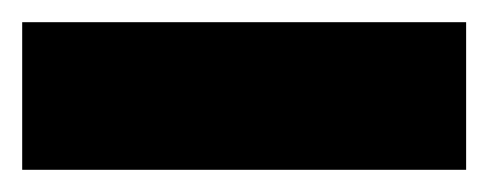

<svg xmlns="http://www.w3.org/2000/svg" viewBox="-20 37 440 173"><path d="M0 57H400V190H0Z"/></svg>

Font: Saira Stencil
Style: Regular
Weight: 400
Designer: Hector Gatti with collaboration of the Omnibus-Type team
Foundry: Omnibus-Type
Version: Version 1.003